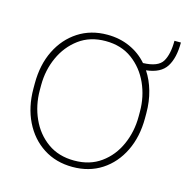

<svg xmlns="http://www.w3.org/2000/svg" viewBox="-92 -671 748 769"><g transform="rotate(15 282.5 -287.0)"><path d="M42.5 -253.9V-274.4Q42.5 -352.1 71.8 -411.4Q101.1 -470.7 153.1 -504.4Q205.1 -538.1 273.4 -538.1Q324.7 -538.1 367.2 -519Q409.7 -500 439.9 -465.3Q502.4 -467.3 520.5 -498Q538.6 -528.8 538.6 -584H565.4Q565.4 -520 542.2 -483.4Q519 -446.8 459 -440.4Q481 -407.2 492.9 -365.2Q504.9 -323.2 504.9 -274.4V-253.9Q504.9 -176.8 475.8 -117.2Q446.8 -57.6 395 -23.9Q343.3 9.8 274.4 9.8Q205.6 9.8 153.3 -23.9Q101.1 -57.6 71.8 -117.2Q42.5 -176.8 42.5 -253.9ZM68.8 -274.4V-253.9Q68.8 -190.9 93.3 -136.7Q117.7 -82.5 163.6 -49.6Q209.5 -16.6 274.4 -16.6Q338.9 -16.6 384.5 -49.6Q430.2 -82.5 454.3 -136.7Q478.5 -190.9 478.5 -253.9V-274.4Q478.5 -336.4 454.1 -390.4Q429.7 -444.3 384 -478Q338.4 -511.7 273.4 -511.7Q209 -511.7 163.3 -478Q117.7 -444.3 93.3 -390.4Q68.8 -336.4 68.8 -274.4Z"/></g></svg>

Font: Vazirmatn UI FD Thin
Style: Regular
Weight: 100
Designer: Saber Rastikerdar
Foundry: Saber Rastikerdar
Version: Version 33.003